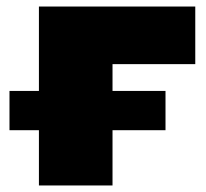

<svg xmlns="http://www.w3.org/2000/svg" viewBox="-20 -567 629 587"><path d="M9 -169V-289H486V-169ZM99 0V-547H577V-371H275L324 -419V0Z"/></svg>

Font: MOST Montserrat Black
Style: Regular
Weight: 900
Designer: Julieta Ulanovsky
Foundry: Julieta Ulanovsky
Version: Version 8.000;March 11, 2024;FontCreator 15.0.0.2926 64-bit